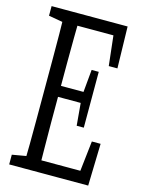

<svg xmlns="http://www.w3.org/2000/svg" viewBox="-121 -872 690 941"><g transform="rotate(15 224.0 -401.5)"><path d="M21 0V-49.3L122.6 -66.9H129.9V0ZM90.8 0Q92.3 -61 92.8 -122.1Q93.3 -183.1 93.3 -246.1Q93.3 -309.1 93.3 -371.6V-430.7Q93.3 -493.2 93.3 -555.4Q93.3 -617.7 92.8 -680.2Q92.3 -742.7 90.8 -803.2H168.9Q168 -743.2 167.2 -681.2Q166.5 -619.1 166.5 -556.6Q166.5 -494.1 166.5 -430.7V-385.7Q166.5 -317.4 166.5 -252Q166.5 -186.5 167.5 -124Q168.5 -61.5 168.9 0ZM129.9 0V-60.1H389.2L361.8 -23.4L383.3 -213.4H427.7L421.9 0ZM129.9 -381.8V-437.5H305.2V-381.8ZM291.5 -268.6 279.8 -401.9V-425.8L291.5 -551.8H327.6V-268.6ZM21 -754.4V-803.2H129.9V-736.8H122.6ZM367.7 -591.8 346.7 -779.8 374 -743.2H129.9V-803.2H406.7L411.6 -591.8Z"/></g></svg>

Font: Scarab Serif
Style: Regular
Weight: 400
Designer: John Roberts
Foundry: Scarab
Version: 1.0